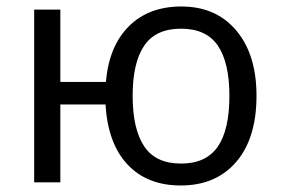

<svg xmlns="http://www.w3.org/2000/svg" viewBox="-20 -565 871 595"><path d="M774.9 -268.1Q774.9 -136.7 712.2 -63.5Q649.4 9.8 540 9.8Q436 9.8 375 -55.4Q314 -120.6 307.1 -241.2H167V0H85.9V-535.2H167V-311H308.1Q317.9 -422.4 379.4 -483.6Q440.9 -544.9 542 -544.9Q649.4 -544.9 712.2 -470.5Q774.9 -396 774.9 -268.1ZM391.1 -268.1Q391.1 -165 426.8 -111.6Q462.4 -58.1 541 -58.1Q618.2 -58.1 654.5 -110.1Q690.9 -162.1 690.9 -268.1Q690.9 -370.6 655.3 -423.3Q619.6 -476.1 541 -476.1Q462.4 -476.1 426.8 -423.3Q391.1 -370.6 391.1 -268.1Z"/></svg>

Font: f06597129
Style: Regular
Weight: 400
Foundry: Ascender Corporation
Version: Version 1.10